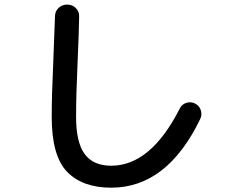

<svg xmlns="http://www.w3.org/2000/svg" viewBox="-20 -785 1040 854"><path d="M474.6 49.8Q346.7 49.8 278.3 -21Q210 -91.8 210 -264.6Q210 -359.4 216.8 -506.8Q223.6 -672.9 224.6 -711.9Q224.6 -734.4 240.2 -749.5Q255.9 -764.6 278.8 -764.6Q301.8 -764.6 317.4 -749Q333 -733.4 332 -710.9Q331.1 -642.6 325.2 -510.7Q318.4 -363.3 318.4 -264.6Q318.4 -152.3 356.4 -100.1Q394.5 -47.9 474.6 -47.9Q650.4 -47.9 779.3 -301.8Q788.1 -320.3 807.6 -327.1Q827.1 -334 846.2 -325.2Q865.2 -316.4 872.6 -296.4Q879.9 -276.4 871.1 -256.8Q723.6 49.8 474.6 49.8Z"/></svg>

Font: Rounded Mgen+ 2p medium
Style: Regular
Weight: 500
Designer: [Source Han Sans]
Ryoko NISHIZUKA  (kana & ideographs); Paul D. Hunt (Latin, Greek & Cyrillic); Wenlong ZHANG  (bopomofo
Version: Version 1.059.20150602